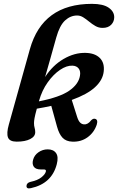

<svg xmlns="http://www.w3.org/2000/svg" viewBox="-20 -744 628 1022"><path d="M495 -80.5Q481 -38.5 446 -13.2Q411 12 365 10Q332 9 313.2 -10.5Q294.5 -30 283.5 -70L253 -180.5Q217 -172.5 176 -165.5Q166.5 -130.5 163.8 -115Q161 -99.5 161 -89Q161 -74 164.2 -63.8Q167.5 -53.5 167.5 -40.5Q167.5 -17.5 140.8 -3.8Q114 10 69 10Q31 10 22.5 -12.5Q14 -35 27 -81L139 -482Q206.5 -723.5 469.5 -723.5Q529 -723.5 558.5 -703Q588 -682.5 588 -652.5Q588 -629 571.8 -612.2Q555.5 -595.5 526 -595.5Q505.5 -595.5 488 -605.5Q470.5 -615.5 454.5 -628.8Q438.5 -642 423 -651.8Q407.5 -661.5 390.5 -661.5Q355 -661.5 326.2 -635Q297.5 -608.5 279.5 -544.5Q262.5 -481.5 247 -428.5Q231.5 -375.5 220 -334Q260 -396 318.2 -430Q376.5 -464 435.5 -462.5Q485 -461.5 511.2 -435.5Q537.5 -409.5 532 -363Q527 -317.5 485.5 -279.5Q444 -241.5 362 -212L390 -123.5Q397 -101 406.2 -91.8Q415.5 -82.5 427.5 -82Q448 -80.5 465.5 -104Q476.5 -114.5 486 -111.5Q503 -107.5 495 -80.5ZM188 -208 187 -204.5Q298.5 -226.5 348.2 -261Q398 -295.5 405.5 -340Q410 -364.5 399 -379Q388 -393.5 366 -394.5Q335 -396 299.5 -372Q264 -348 233.8 -305.5Q203.5 -263 188 -208ZM197.5 158Q170 158 160 143.5Q150 129 156 107Q162.5 82 184.8 66.5Q207 51 234 51Q264.5 51 278.5 71Q292.5 91 282 131Q255 233.5 144.5 257.5Q120.5 263 121 245.5Q122 229 142.5 224Q180 216 200 200.2Q220 184.5 224 169.5Q227 158 214 158Z"/></svg>

Font: Fraunces 72pt Soft SemiBold
Style: Italic
Weight: 600
Italic angle: -16°
Version: Version 1.000;[b76b70a41]